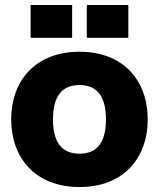

<svg xmlns="http://www.w3.org/2000/svg" viewBox="-20 -740 639 772"><path d="M300 12C478 12 574 -106 574 -260C574 -414 478 -532 300 -532C121 -532 25 -414 25 -260C25 -106 121 12 300 12ZM103 -588H270V-720H103ZM193 -260C193 -345 223 -398 300 -398C376 -398 406 -345 406 -260C406 -175 376 -122 300 -122C223 -122 193 -175 193 -260ZM329 -588H496V-720H329Z"/></svg>

Font: Aspekta 800
Style: Regular
Weight: 800
Designer: Ivo Dolenc
Version: Version 2.000